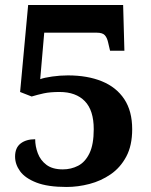

<svg xmlns="http://www.w3.org/2000/svg" viewBox="-20 -734 599 764"><path d="M245 10Q170 10 125 -7.5Q80 -25 60 -52.5Q40 -80 40 -111Q40 -146 62 -163Q84 -180 120 -180Q120 -152 130.5 -124Q141 -96 165 -78Q189 -60 230 -60Q263 -60 291 -74.5Q319 -89 336 -124Q353 -159 353 -220Q353 -295 317.5 -331.5Q282 -368 217 -368Q179 -368 154 -362.5Q129 -357 106 -350L60 -368L92 -714H470L475 -532H418L410 -566Q406 -584 397 -594Q388 -604 364 -604H156L140 -419Q156 -425 187.5 -429.5Q219 -434 250 -434Q328 -434 385.5 -410.5Q443 -387 474.5 -339.5Q506 -292 506 -220Q506 -155 482.5 -111Q459 -67 420.5 -40.5Q382 -14 336 -2Q290 10 245 10Z"/></svg>

Font: Noto Serif Vithkuqi
Style: Bold
Weight: 700
Version: Version 1.005